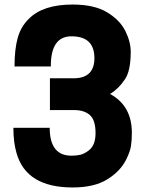

<svg xmlns="http://www.w3.org/2000/svg" viewBox="-20 -813 640 846"><path d="M300 13Q96 13 53 -138Q39 -185 39 -250H199Q199 -127 295 -127Q317 -127 334 -131Q351 -135 371 -150Q401 -173 401 -226Q401 -284 376 -306Q351 -328 307 -328H200V-468H304Q396 -468 396 -557Q396 -653 295 -653Q204 -653 204 -523V-520H44Q44 -596 58 -646Q72 -696 107 -730Q169 -793 300 -793Q395 -793 451.5 -759Q508 -725 532 -677Q556 -629 556 -585Q556 -500 530 -463Q503 -422 465 -399Q561 -347 561 -228Q561 -194 557 -169Q553 -144 536 -110Q510 -58 452.5 -22.5Q395 13 300 13Z"/></svg>

Font: Tanohe Sans
Style: Bold
Weight: 700
Designer: Village Type and Design LLC & Cristiano Sobral
Foundry: Cooper Hewitt Smithsonian Design Museum
Version: Version 1.00;September 29, 2021;FontCreator 13.0.0.2655 64-b